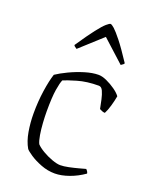

<svg xmlns="http://www.w3.org/2000/svg" viewBox="-140 -816 697 891"><g transform="rotate(20 209.0 -370.5)"><path d="M242 0Q207 0 173.5 -13Q140 -26 117 -41.5Q94 -57 88 -65Q70 -96 62.5 -139.5Q55 -183 55 -229Q55 -288 63 -342Q71 -396 82 -429Q104 -444 138.5 -460.5Q173 -477 210.5 -488.5Q248 -500 278 -500Q296 -500 319 -489.5Q342 -479 362.5 -464.5Q383 -450 393 -436Q389 -413 381.5 -387Q374 -361 365 -344Q358 -344 350.5 -347Q343 -350 338 -353Q334 -374 329 -397Q324 -420 316.5 -436.5Q309 -453 296 -453Q237 -453 191.5 -439.5Q146 -426 128 -418Q121 -403 115 -366Q109 -329 109 -258Q109 -233 111 -202Q113 -171 117.5 -144Q122 -117 129 -103Q141 -90 164 -76.5Q187 -63 212 -54Q237 -45 253 -45Q270 -45 294 -50Q318 -55 340 -61Q362 -67 373 -70Q375 -68 379 -63Q383 -58 384 -51Q350 -27 312 -13.5Q274 0 242 0ZM140 -578Q125 -587 125 -592Q166 -653 191 -685Q216 -717 230 -729Q244 -741 249 -741Q255 -741 268.5 -729Q282 -717 307.5 -685Q333 -653 373 -592Q373 -587 358 -578L249 -677Z"/></g></svg>

Font: Texturina 72pt Thin
Style: Regular
Weight: 100
Designer: Guillermo Torres Carreño
Foundry: Omnibus-Type
Version: Version 1.002; ttfautohint (v1.8.3)